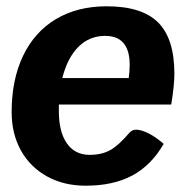

<svg xmlns="http://www.w3.org/2000/svg" viewBox="-20 -580 620 610"><path d="M167 -248V-227Q167 -161 192.5 -124.5Q218 -88 265 -88Q303 -88 330 -103Q357 -118 390 -157Q399 -168 412 -168Q429 -168 452.5 -156Q476 -144 500 -123Q461 -55 400.5 -22.5Q340 10 252 10Q183 10 129.5 -19.5Q76 -49 46.5 -102Q17 -155 17 -224Q17 -327 53.5 -403Q90 -479 158 -519.5Q226 -560 319 -560Q431 -560 482.5 -508.5Q534 -457 534 -346Q534 -308 524 -248ZM178 -332H389Q392 -355 392 -374Q392 -466 314 -466Q264 -466 229 -431Q194 -396 178 -332Z"/></svg>

Font: Krub
Style: Bold Italic
Weight: 700
Italic angle: -8°
Designer: Ekaluck Peanpanawate
Foundry: Cadson Demak Co.,Ltd.
Version: Version 1.000; ttfautohint (v1.6)